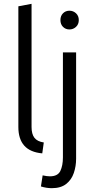

<svg xmlns="http://www.w3.org/2000/svg" viewBox="-20 -796 495 1004"><path d="M201 6Q76 -5 76 -132V-763L145 -776V-132Q145 -95 160 -75.5Q175 -56 209 -51ZM251 188Q223 188 194 179L203 121Q225 126 241 126Q282 126 295.5 98Q309 70 309 27V-522H378V34Q378 73 366 108.5Q354 144 326 166Q298 188 251 188ZM343 -642Q323 -642 309.5 -655.5Q296 -669 296 -691Q296 -713 309.5 -726.5Q323 -740 343 -740Q363 -740 377.5 -726.5Q392 -713 392 -691Q392 -669 377.5 -655.5Q363 -642 343 -642Z"/></svg>

Font: Ubuntu Sans Condensed
Style: Regular
Weight: 400
Width: 3
Designer: Dalton Maag Ltd
Foundry: Dalton Maag Ltd
Version: Version 1.006; ttfautohint (v1.8.4.7-5d5b)